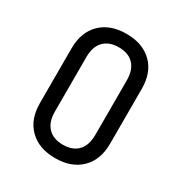

<svg xmlns="http://www.w3.org/2000/svg" viewBox="-175 -867 949 1004"><g transform="rotate(30 300.0 -365.0)"><path d="M300 10Q202 10 145 -46Q88 -102 88 -200V-530Q88 -628 145 -684Q202 -740 300 -740Q398 -740 455 -684.5Q512 -629 512 -531V-200Q512 -102 455 -46Q398 10 300 10ZM300 -71Q359 -71 390.5 -104.5Q422 -138 422 -200V-530Q422 -592 390.5 -625.5Q359 -659 300 -659Q242 -659 210 -625.5Q178 -592 178 -530V-200Q178 -138 210 -104.5Q242 -71 300 -71Z"/></g></svg>

Font: NKDuy Mono
Style: Regular
Weight: 400
Monospace: yes
Designer: NKDuy
Foundry: NKDuy
Version: Version 2.251; ttfautohint (v1.8.4.7-5d5b)